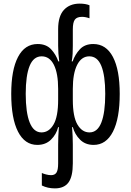

<svg xmlns="http://www.w3.org/2000/svg" viewBox="-20 -790 723 1060"><path d="M283 250Q243 250 211 234V165Q219 169 234 173Q249 177 262 177Q283 177 292 162.5Q301 148 301 112V8Q301 -15 302 -38Q303 -61 305 -88H301Q291 -48 261.5 -19Q232 10 186 10Q117 10 79.5 -63Q42 -136 42 -272Q42 -404 79.5 -475.5Q117 -547 188 -547Q235 -547 262 -518Q289 -489 302 -451H307Q301 -495 301 -537V-629Q301 -701 333 -735.5Q365 -770 420 -770Q452 -770 474 -761V-689Q452 -697 433 -697Q405 -697 393.5 -682Q382 -667 382 -627V-537Q382 -515 381 -494Q380 -473 376 -451H381Q394 -489 421 -518Q448 -547 495 -547Q566 -547 603.5 -475.5Q641 -404 641 -272Q641 -136 603.5 -63Q566 10 497 10Q451 10 422 -19Q393 -48 382 -88H378Q380 -61 381 -38Q382 -15 382 8V112Q382 185 358 217.5Q334 250 283 250ZM209 -59Q250 -59 275.5 -102.5Q301 -146 301 -239V-299Q301 -385 277.5 -432Q254 -479 210 -479Q165 -479 143.5 -426Q122 -373 122 -272Q122 -168 144 -113.5Q166 -59 209 -59ZM474 -59Q518 -59 539.5 -113.5Q561 -168 561 -272Q561 -373 539.5 -426Q518 -479 473 -479Q430 -479 406 -432Q382 -385 382 -299V-239Q382 -146 407.5 -102.5Q433 -59 474 -59Z"/></svg>

Font: Noto Sans Georgian ExtraCondensed
Style: Regular
Weight: 400
Width: 2
Designer: Monotype Design Team, Akaki Razmadze
Foundry: Google LLC
Version: Version 2.005; ttfautohint (v1.8.4.7-5d5b)